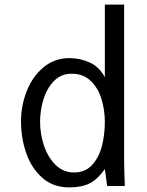

<svg xmlns="http://www.w3.org/2000/svg" viewBox="-20 -810 640 836"><path d="M71.5 -282Q71.5 -350 96.5 -413.5Q121.5 -477 169.5 -517Q217.5 -557 282 -557Q329 -557 370.8 -537.8Q412.5 -518.5 436.5 -474V-790H520.5V-120Q520.5 -102.5 521 -79.2Q521.5 -56 522 -43.5L523.5 0H446.5L436.5 -74Q406 -30 371 -12Q336 6 281.5 6Q211.5 6 164.2 -35.8Q117 -77.5 94.2 -143.2Q71.5 -209 71.5 -282ZM436.5 -278Q436.5 -330.5 422 -378.5Q407.5 -426.5 375 -457.8Q342.5 -489 291.5 -489Q246 -489 215 -457.2Q184 -425.5 169.2 -377.2Q154.5 -329 154.5 -280Q154.5 -228 171.2 -177Q188 -126 221.5 -92.5Q255 -59 302.5 -59Q352 -59 382 -92.8Q412 -126.5 424.2 -176Q436.5 -225.5 436.5 -278Z"/></svg>

Font: JuliaMono Latin
Style: Regular
Weight: 400
Monospace: yes
Designer: cormullion
Foundry: corm
Version: Version 0.049; ttfautohint (v1.8.4)